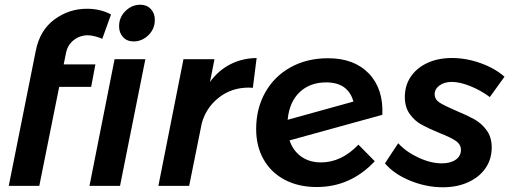

<svg xmlns="http://www.w3.org/2000/svg" viewBox="-20 -785 2152 811"><path d="M259 -562 249 -513H383L365 -418H230L146 0H17L131 -570Q148 -657 209.5 -702.5Q271 -748 347 -748Q404 -748 449 -724L412 -621Q399 -627 381.5 -631.5Q364 -636 351 -636Q318 -636 292 -616Q266 -596 259 -562Z M634 -701Q634 -663 607 -636.5Q580 -610 544 -610Q517 -610 500 -628Q483 -646 483 -674Q483 -712 510 -738.5Q537 -765 573 -765Q600 -765 617 -747Q634 -729 634 -701ZM594 -535 487 0H358L464 -535Z M1064 -540 1048 -414 1031 -415Q958 -415 904 -372.5Q850 -330 832 -263L779 0H649L755 -535H886L867 -439Q903 -488 953 -513.5Q1003 -539 1064 -540Z M1595 -300 1203 -192Q1218 -148 1252.5 -123.5Q1287 -99 1336 -99Q1422 -99 1494 -174L1563 -104Q1461 5 1318 5Q1241 5 1183 -25.5Q1125 -56 1093.5 -111.5Q1062 -167 1062 -240Q1062 -326 1100 -394Q1138 -462 1207 -500.5Q1276 -539 1366 -539Q1476 -539 1538 -474.5Q1600 -410 1595 -300ZM1473 -356Q1450 -437 1358 -437Q1289 -437 1245.5 -395.5Q1202 -354 1195 -279Z M1606 -95 1662 -180Q1696 -143 1748 -119Q1800 -95 1846 -95Q1883 -95 1905 -110.5Q1927 -126 1927 -152Q1927 -175 1905 -190Q1883 -205 1837 -223Q1791 -242 1761.5 -258Q1732 -274 1711 -303Q1690 -332 1690 -375Q1690 -424 1715 -461Q1740 -498 1785 -519Q1830 -540 1889 -540Q1949 -540 2009.5 -518.5Q2070 -497 2111 -461L2049 -375Q2010 -404 1966 -421.5Q1922 -439 1888 -439Q1857 -439 1836.5 -424Q1816 -409 1816 -387Q1816 -365 1837 -351.5Q1858 -338 1905 -318Q1953 -298 1983 -281.5Q2013 -265 2035 -235.5Q2057 -206 2057 -162Q2057 -113 2031 -75Q2005 -37 1958 -15.5Q1911 6 1851 6Q1780 6 1712 -22Q1644 -50 1606 -95Z"/></svg>

Font: TypoPRO Montserrat Alternates
Style: Italic
Weight: 500
Italic angle: -11.3°
Designer: Julieta Ulanovsky
Foundry: Julieta Ulanovsky
Version: Version 6.001